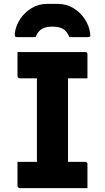

<svg xmlns="http://www.w3.org/2000/svg" viewBox="-20 -968 540 988"><path d="M330 -85H166L170 -131Q170 -147 170 -168Q170 -189 170 -205Q170 -256 170 -307Q170 -358 170 -409.5Q170 -461 170 -512.5Q170 -564 170 -615H334L330 -569Q330 -553 330 -532.5Q330 -512 330 -495Q330 -444 330 -392.5Q330 -341 330 -289.5Q330 -238 330 -187Q330 -136 330 -85ZM430 0H81Q79 0 77 -1Q75 -2 73.5 -3.5Q72 -5 71 -7Q70 -9 70 -11Q70 -33 70 -53Q70 -73 70 -93Q70 -113 70 -135H419Q422 -135 424.5 -133.5Q427 -132 428.5 -129.5Q430 -127 430 -124Q430 -102 430 -82Q430 -62 430 -42Q430 -22 430 0ZM70 -700H419Q424 -700 427 -697Q430 -694 430 -689Q430 -673 430 -657.5Q430 -642 430 -627Q430 -612 430 -597Q430 -582 430 -565H81Q77 -565 73.5 -568.5Q70 -572 70 -576Q70 -593 70 -608Q70 -623 70 -638Q70 -653 70 -668.5Q70 -684 70 -700ZM163 -777Q140 -777 116.5 -777Q93 -777 70 -777Q60 -777 57.5 -780.5Q55 -784 56 -796Q61 -835 83.5 -869.5Q106 -904 142 -926Q178 -948 223 -948H277Q322 -948 358 -926Q394 -904 416.5 -869.5Q439 -835 444 -796Q446 -784 443 -780.5Q440 -777 430 -777Q407 -777 383.5 -777Q360 -777 337 -777Q325 -807 304.5 -819Q284 -831 250 -831Q216 -831 195.5 -819Q175 -807 163 -777Z"/></svg>

Font: Recursive ExtraBold
Style: Regular
Weight: 800
Version: Version 1.085